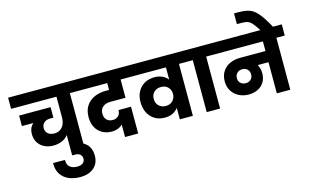

<svg xmlns="http://www.w3.org/2000/svg" viewBox="-160 -1417 3494 2174"><g transform="rotate(-15 1587.0 -330.0)"><path d="M770 -609H672V0H515V-160Q487 -123 441.5 -103Q396 -83 340 -83Q283 -83 236.5 -105.5Q190 -128 163 -171Q136 -214 136 -272Q136 -345 185 -389H51V-512H420V-389H379Q337 -389 310 -365Q283 -341 283 -301Q283 -260 312 -236.5Q341 -213 385 -213Q446 -213 480.5 -255Q515 -297 515 -368V-609H-17V-740H770Z M542 340Q472 340 413 316.5Q354 293 318 241Q282 189 283 107H422Q421 163 452.5 190Q484 217 538 217Q581 217 605 198.5Q629 180 629 146Q629 117 608.5 98Q588 79 550 79H515V-43H550Q654 -43 708 7.5Q762 58 762 148Q762 237 702.5 288.5Q643 340 542 340Z M967 -288Q967 -243 993 -216Q1019 -189 1064 -189Q1103 -189 1129 -213.5Q1155 -238 1155 -281H1301V33H1147V-114Q1126 -91 1093 -78Q1060 -65 1019 -65Q961 -65 912.5 -90.5Q864 -116 835 -167Q806 -218 806 -292Q806 -367 840 -420.5Q874 -474 934.5 -501.5Q995 -529 1072 -529H1110V-609H736V-740H1382L1381 -609H1267V-395H1089Q1033 -395 1000 -366.5Q967 -338 967 -288Z M2049 -740V-609H1951V0H1798V-134Q1772 -99 1732.5 -80.5Q1693 -62 1642 -62Q1573 -62 1522.5 -93Q1472 -124 1445 -179Q1418 -234 1418 -303Q1418 -370 1445 -422.5Q1472 -475 1523 -505Q1574 -535 1642 -535Q1692 -535 1732 -517Q1772 -499 1798 -465V-609H1348V-740ZM1798 -298V-299Q1798 -345 1768 -377Q1738 -409 1685 -409Q1635 -409 1603.5 -378.5Q1572 -348 1572 -299Q1572 -249 1603.5 -218Q1635 -187 1685 -187Q1738 -187 1768 -220Q1798 -253 1798 -298Z M2113 0V-609H2015V-740H2368V-609H2270V0Z M3191 -609H3093V0H2935V-365H2809Q2835 -318 2835 -262Q2835 -201 2806.5 -157Q2778 -113 2730.5 -91Q2683 -69 2625 -69Q2565 -69 2513.5 -94.5Q2462 -120 2431 -168.5Q2400 -217 2400 -282Q2400 -351 2432 -399.5Q2464 -448 2518 -472Q2572 -496 2638 -496H2935V-609H2334V-740H3191ZM2710 -283Q2710 -319 2687 -342Q2664 -365 2627 -365Q2590 -365 2566 -342Q2542 -319 2542 -283Q2542 -247 2565.5 -224.5Q2589 -202 2627 -202Q2664 -202 2687 -224.5Q2710 -247 2710 -283Z M2944 -735Q2903 -799 2878 -827Q2853 -855 2826.5 -864.5Q2800 -874 2753 -874H2701V-1000H2750Q2834 -999 2883 -981.5Q2932 -964 2978.5 -909.5Q3025 -855 3091 -735Z"/></g></svg>

Font: Poppins A&M
Style: Bold-A&M
Weight: 700
Designer: Ninad Kale (Devanagari), Jonny Pinhorn (Latin)
Foundry: Indian Type Foundry
Version: 4.004